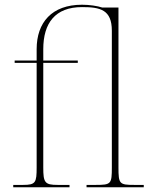

<svg xmlns="http://www.w3.org/2000/svg" viewBox="-20 -792 635 812"><path d="M36 0H274V-10H224C169 -10 163 -20 163 -84V-526H309V-536H163V-584C163 -694 213 -762 327 -762C404 -762 453 -751 453 -662V-84C453 -14 450 -10 385 -10H346V0H588V-10H548C485 -10 481 -14 481 -84V-760H413C392 -767 358 -772 327 -772C199 -772 135 -697 135 -584V-536H42V-526H135V-84C135 -20 131 -10 78 -10H36Z"/></svg>

Font: Noto Serif Display Thin
Style: Regular
Weight: 100
Designer: Monotype Design Team
Foundry: Monotype Imaging Inc.
Version: Version 2.009